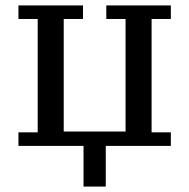

<svg xmlns="http://www.w3.org/2000/svg" viewBox="-20 -538 698 708"><path d="M288 0H48V-50H119V-468H48V-518H286V-468H215V-53H443V-468H372V-518H610V-468H539V-50H610V0H370V150H288Z"/></svg>

Font: IBM Plex Serif Text
Style: Regular
Weight: 450
Designer: Mike Abbink, Paul van der Laan, Pieter van Rosmalen
Foundry: Bold Monday
Version: Version 3.001